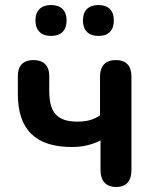

<svg xmlns="http://www.w3.org/2000/svg" viewBox="-20 -736 614 764"><path d="M372 -593C412 -593 433 -615 433 -655C433 -694 411 -716 372 -716C332 -716 310 -694 310 -655C310 -615 332 -593 372 -593ZM183 -593C223 -593 245 -615 245 -655C245 -694 223 -716 183 -716C144 -716 121 -694 121 -655C121 -615 144 -593 183 -593ZM442 8C483 8 503 -16 503 -59V-431C503 -474 482 -497 441 -497C400 -497 378 -474 378 -431V-277C352 -259 324 -252 288 -252C208 -252 176 -288 176 -373V-434C176 -475 153 -497 113 -497C73 -497 51 -475 51 -434V-362C51 -221 121 -151 266 -151C306 -151 344 -159 380 -177V-59C380 -16 402 8 442 8Z"/></svg>

Font: Nunito
Style: Bold
Weight: 700
Designer: Vernon Adams
Foundry: Vernon Adams
Version: Version 3.602